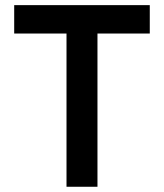

<svg xmlns="http://www.w3.org/2000/svg" viewBox="-20 -713 626 733"><path d="M233.9 0V-585H34.2V-693.4H551.8V-585H352.1V0Z"/></svg>

Font: CaskaydiaCove NFP SemiBold
Style: Regular
Weight: 600
Designer: Aaron Bell
Foundry: Saja Typeworks
Version: Version 2111.001; VTT 6.35;Nerd Fonts 3.1.1